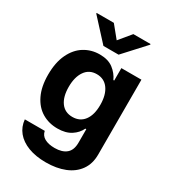

<svg xmlns="http://www.w3.org/2000/svg" viewBox="-227 -865 1061 1190"><g transform="rotate(30 304.0 -270.0)"><path d="M49.8 43.9H192.4Q198.2 74.7 225.8 90.1Q253.4 105.5 297.9 105.5Q351.1 105.5 380.6 80.8Q410.2 56.2 410.2 2.9V-93.8H403.3Q386.7 -57.1 348.9 -32.5Q311 -7.8 252 -7.8Q190.4 -7.8 141.6 -36.9Q92.8 -65.9 64.5 -124.5Q36.1 -183.1 36.1 -268.6Q36.1 -355.5 64.9 -416Q93.8 -476.6 142.8 -506.8Q191.9 -537.1 252 -537.1Q312 -537.1 348.6 -509.3Q385.3 -481.4 403.3 -441.4H409.2V-530.3H552.7V5.9Q552.7 71.8 520 117.7Q487.3 163.6 429.2 186.8Q371.1 210 294.9 210Q222.7 210 168.9 189.5Q115.2 168.9 84.7 131.6Q54.2 94.2 49.8 43.9ZM410.2 -266.6Q410.2 -338.4 380.4 -380.1Q350.6 -421.9 296.9 -421.9Q243.2 -421.9 213.9 -379.6Q184.6 -337.4 184.6 -266.6Q184.6 -196.8 213.6 -156.5Q242.7 -116.2 296.9 -116.2Q350.6 -116.2 380.4 -156Q410.2 -195.8 410.2 -266.6ZM297.9 -665 368.2 -750H491.2V-745.1L352.5 -593.8H244.1L105.5 -745.1V-750H228.5Z"/></g></svg>

Font: Pretendard GOV
Style: Bold
Weight: 700
Designer: Base glyphs from Inter by Rasmus Andersson; Hangeul glyphs from Noto Sans CJK(Source Han Sans) by Jang Soo-young and Kan
Foundry: Kil Hyung-jin
Version: Version 1.309